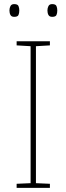

<svg xmlns="http://www.w3.org/2000/svg" viewBox="-20 -915 323 935"><path d="M223 0H61V-20L129 -23V-690L61 -694V-714H223V-694L155 -690V-23L223 -20ZM26 -864Q26 -876 31 -885.5Q36 -895 49 -895Q66 -895 70 -885.5Q74 -876 74 -864Q74 -851 70 -842Q66 -833 49 -833Q36 -833 31 -842Q26 -851 26 -864ZM211 -864Q211 -876 216 -885.5Q221 -895 234 -895Q251 -895 255 -885.5Q259 -876 259 -864Q259 -851 255 -842Q251 -833 234 -833Q221 -833 216 -842Q211 -851 211 -864Z"/></svg>

Font: Noto Sans Myanmar Thin
Style: Regular
Weight: 100
Designer: Monotype Design Team
Foundry: Monotype Imaging Inc.
Version: Version 2.107; ttfautohint (v1.8.4.7-5d5b)